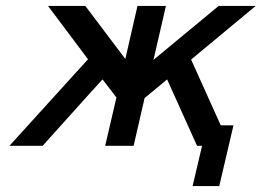

<svg xmlns="http://www.w3.org/2000/svg" viewBox="-20 -492 883 648"><path d="M12 0 277 -292 142 -472H268L403 -293L444 -472H540L498 -290L718 -472H843L625 -291L725 -69H768L720 136H630L662 0H645L544 -224L468 -161L431 0H335L373 -163L326 -224Q290 -185 222 -109Q154 -33 124 0Z"/></svg>

Font: Coval
Style: Medium Italic
Weight: 500
Foundry: Context Ltd
Version: Version 001.000